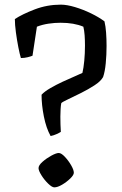

<svg xmlns="http://www.w3.org/2000/svg" viewBox="-20 -800 524 827"><path d="M198 -214Q179 -248 169 -298Q159 -348 159 -392Q172 -406 197 -420.5Q222 -435 250 -448Q278 -461 301.5 -471Q325 -481 335 -486Q340 -507 343 -538.5Q346 -570 346 -604Q346 -627 344.5 -648Q343 -669 339 -685Q299 -702 241 -702Q215 -702 188.5 -698Q162 -694 139 -685L120 -560Q113 -557 99 -553.5Q85 -550 70 -550Q65 -566 59 -596.5Q53 -627 48.5 -660.5Q44 -694 44 -718Q76 -739 129.5 -759.5Q183 -780 242 -780Q268 -780 303 -769.5Q338 -759 372 -742.5Q406 -726 430 -708Q435 -687 437 -659Q439 -631 439 -602Q439 -564 435.5 -527.5Q432 -491 424 -468Q414 -450 387 -432.5Q360 -415 329 -399.5Q298 -384 273.5 -372.5Q249 -361 244 -356Q242 -347 241 -329.5Q240 -312 240 -298Q240 -282 240.5 -264.5Q241 -247 242 -232Q236 -228 224 -222.5Q212 -217 198 -214ZM214 7Q204 7 187.5 -9Q171 -25 158.5 -45Q146 -65 146 -76Q146 -88 163 -103Q180 -118 201 -129.5Q222 -141 233 -141Q244 -141 259.5 -124.5Q275 -108 286.5 -88Q298 -68 298 -56Q298 -46 282.5 -31Q267 -16 247.5 -4.5Q228 7 214 7Z"/></svg>

Font: Texturina 72pt Medium
Style: Regular
Weight: 500
Designer: Guillermo Torres Carreño
Foundry: Omnibus-Type
Version: Version 1.002; ttfautohint (v1.8.3)